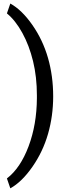

<svg xmlns="http://www.w3.org/2000/svg" viewBox="-20 -822 388 1072"><path d="M276.9 -283.7Q276.9 -174.8 248.3 -75Q219.7 24.9 160.9 109.4Q102.1 193.8 37.6 229.5L18.6 174.3Q93.8 116.7 139.4 -4.6Q185.1 -126 186 -273.9V-289.6Q186 -392.1 164.6 -480.2Q143.1 -568.4 104.7 -638.2Q66.4 -708 18.6 -747.1L37.6 -802.2Q102.1 -766.6 160.4 -683.1Q218.8 -599.6 247.8 -499Q276.9 -398.4 276.9 -283.7Z"/></svg>

Font: TypoPRO Roboto
Style: Regular
Weight: 400
Designer: Google
Version: Version 2.136; 2016